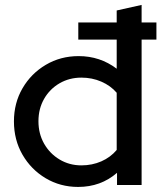

<svg xmlns="http://www.w3.org/2000/svg" viewBox="-20 -742 647 770"><path d="M293.2 7.7Q221.7 7.7 163 -27.3Q104.3 -62.4 70.1 -121.8Q35.9 -181.2 35.9 -255.1Q35.9 -329 70.3 -388Q104.6 -447.1 163.6 -482Q222.6 -517 295.4 -517Q381.3 -517 448 -466.4V-583.1H294V-652H448V-700L547.9 -722.3V-652H607.3V-583.1H547.9V0H449.3V-48.9Q384.2 7.7 293.2 7.7ZM306.4 -78.8Q349.5 -78.8 386.4 -94.9Q423.2 -111.1 448 -140.6V-370Q423.5 -398.5 386.4 -414.6Q349.4 -430.7 306.4 -430.7Q258.2 -430.7 218.9 -408Q179.6 -385.2 156.9 -345.6Q134.2 -305.9 134.2 -255.8Q134.2 -205.8 156.9 -165.8Q179.7 -125.8 219 -102.3Q258.3 -78.8 306.4 -78.8Z"/></svg>

Font: Red Hat Display VF
Style: Regular
Weight: 300
Designer: Pentagram, MCKL
Foundry: Pentagram, MCKL
Version: Version 1.023